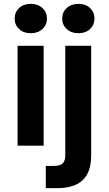

<svg xmlns="http://www.w3.org/2000/svg" viewBox="-20 -754 562 994"><path d="M71 0V-517H206V0ZM139 -582Q102 -582 79 -603.5Q56 -625 56 -658Q56 -691 79 -712.5Q102 -734 139 -734Q176 -734 199.5 -712.5Q223 -691 223 -658Q223 -625 199.5 -603.5Q176 -582 139 -582ZM217 220V105H258Q291 105 304.5 92Q318 79 318 50V-517H452V49Q452 111 431 148.5Q410 186 371 203Q332 220 279 220ZM386 -582Q349 -582 325.5 -603.5Q302 -625 302 -658Q302 -691 325.5 -712.5Q349 -734 386 -734Q423 -734 446 -712.5Q469 -691 469 -658Q469 -625 446 -603.5Q423 -582 386 -582Z"/></svg>

Font: DM Sans 11pt
Style: Bold
Weight: 700
Version: Version 4.004;gftools[0.9.30]